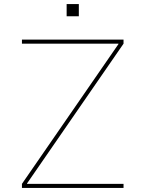

<svg xmlns="http://www.w3.org/2000/svg" viewBox="-20 -925 716 945"><path d="M88 0V-20L563 -708V-710H88V-730H588V-710L113 -22V-20H588V0ZM308 -845V-905H368V-845Z"/></svg>

Font: M PLUS 1 Thin
Style: Regular
Weight: 100
Designer: Coji Morishita
Foundry: UNDERFOREST DESIGN
Version: Version 1.001